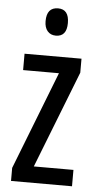

<svg xmlns="http://www.w3.org/2000/svg" viewBox="-53 -772 410 806"><g transform="rotate(5 151.5 -369.5)"><path d="M282 0H25V-55L186 -468H35V-537H275V-478L115 -69H282ZM159 -739Q205 -739 205 -681Q205 -624 159 -624Q137 -624 124 -639Q111 -654 111 -681Q111 -739 159 -739Z"/></g></svg>

Font: Noto Sans Gurmukhi ExtraCondensed
Style: Regular
Weight: 400
Width: 2
Designer: Jelle Bosma - Monotype Design Team
Foundry: Monotype Imaging Inc.
Version: Version 2.004; ttfautohint (v1.8.4.7-5d5b)